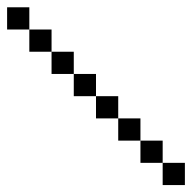

<svg xmlns="http://www.w3.org/2000/svg" viewBox="-20 -708 540 540"><path d="M437.5 -250H500V-187.5H437.5V-250H375V-312.5H437.5ZM312.5 -375H375V-312.5H312.5V-375H250V-437.5H312.5ZM187.5 -500H250V-437.5H187.5V-500H125V-562.5H187.5ZM62.5 -625H125V-562.5H62.5V-625H0V-687.5H62.5Z"/></svg>

Font: HE신이문
Style: regular
Weight: 500
Monospace: yes
Designer: Taeyun An (WindowsTiger)
Version: v1.1